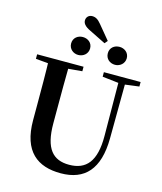

<svg xmlns="http://www.w3.org/2000/svg" viewBox="-155 -1208 1128 1339"><g transform="rotate(15 409.0 -539.0)"><path d="M355.3 -995.1 473.1 -936.7 491 -957.8 407.3 -1058.9C384.3 -1087 366.2 -1097.2 342 -1097.2C317.2 -1097.2 299.9 -1078.9 299.9 -1055.3C299.9 -1035.2 312.6 -1015.1 355.3 -995.1ZM316.7 -810.1C352.9 -810.1 385.6 -835.4 385.6 -875.5C385.6 -916 352.9 -939.5 316.7 -939.5C281 -939.5 248.5 -916 248.5 -875.5C248.5 -835.4 281 -810.1 316.7 -810.1ZM582 -810.1C616.5 -810.1 650.2 -835.4 650.2 -875.5C650.2 -916 616.5 -939.5 582 -939.5C544.6 -939.5 513.4 -916 513.4 -875.5C513.4 -835.4 544.6 -810.1 582 -810.1ZM411.6 18.6C585.3 18.6 679.8 -83.2 682 -304.3L685.2 -740.5H637.5L640.5 -312.5C641.9 -128 575.7 -53.9 453 -53.9C336.9 -53.9 272.9 -120.9 272.9 -305V-400.9C272.9 -515.1 272.9 -628.3 274.9 -740.5H127.5C130.9 -627.3 130.9 -513.1 130.9 -400.9V-290C130.9 -62.6 245.3 18.6 411.6 18.6ZM39.2 -707.9 191.8 -694.2H218.8L374.4 -707.9V-740.5H39.2ZM521.1 -707.9 646.5 -693.5H674.7L786.3 -707.9V-740.5H521.1Z"/></g></svg>

Font: Source Han Serif TW VF
Style: Regular
Weight: 250
Designer: Ryoko NISHIZUKA 西塚涼子 (kana & ideographs); Frank Grießhammer (Latin, Greek & Cyrillic); Wenlong ZHANG 张文龙 (bopomofo); San
Foundry: Adobe
Version: Version 2.002;hotconv 1.1.0;makeotfexe 2.6.0